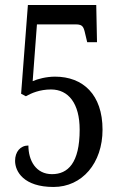

<svg xmlns="http://www.w3.org/2000/svg" viewBox="-20 -734 482 764"><path d="M193 10C307 10 388 -85 388 -218C388 -358 310 -429 199 -429C165 -429 130 -420 110 -411L127 -637H281C313 -637 313 -625 322 -587L327 -566H366L363 -714H91L64 -361L83 -351C104 -363 138 -378 183 -378C252 -378 297 -323 297 -218C297 -85 250 -41 187 -41C123 -41 93 -95 93 -155C61 -155 40 -130 40 -94C40 -51 75 10 193 10Z"/></svg>

Font: Noto Serif Ethiopic XCn
Style: Regular
Weight: 400
Width: 2
Designer: Monotype Design Team
Foundry: Monotype Imaging Inc.
Version: Version 2.102